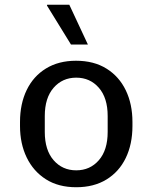

<svg xmlns="http://www.w3.org/2000/svg" viewBox="-20 -776 640 806"><path d="M300 10Q225 10 172.5 -23.5Q120 -57 92 -115Q64 -173 64 -247V-264Q64 -340 92 -398Q120 -456 173 -488.5Q226 -521 299 -521Q374 -521 427 -488Q480 -455 508 -397Q536 -339 536 -264V-247Q536 -171 508 -113Q480 -55 427 -22.5Q374 10 300 10ZM300 -61Q358 -61 395 -103.5Q432 -146 432 -222V-289Q432 -365 395 -407.5Q358 -450 300 -450Q242 -450 205 -407.5Q168 -365 168 -289V-222Q168 -146 205 -103.5Q242 -61 300 -61ZM278 -589 177 -753 178 -756H271L349 -589Z"/></svg>

Font: Chivo Mono
Style: Regular
Weight: 400
Monospace: yes
Designer: Hector Gatti
Foundry: Omnibus-Type
Version: Version 1.008; ttfautohint (v1.8.4.7-5d5b)